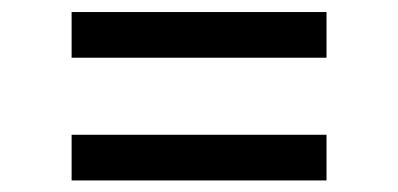

<svg xmlns="http://www.w3.org/2000/svg" viewBox="-20 -438 667 322"><path d="M100.1 -417.8H527.6V-341.2H100.1ZM100.1 -212H527.6V-135.4H100.1Z"/></svg>

Font: Pretendard Variable
Style: Regular
Weight: 400
Designer: Base glyphs from Inter by Rasmus Andersson; Hangul glyphs from Noto Sans CJK(Source Han Sans) by Jang Soo-young and Kang
Foundry: Kil Hyung-jin
Version: Version 1.100;FEAKit 1.0